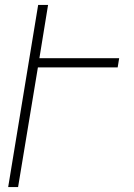

<svg xmlns="http://www.w3.org/2000/svg" viewBox="-20 -755 540 775"><path d="M13 0 134 -735H174L139 -520H461L455 -483H133L53 0Z"/></svg>

Font: Iosevka Extralight
Style: Italic
Weight: 200
Italic angle: -9°
Monospace: yes
Designer: Belleve Invis
Foundry: Belleve Invis
Version: Version 32.5.0; ttfautohint (v1.8.4)